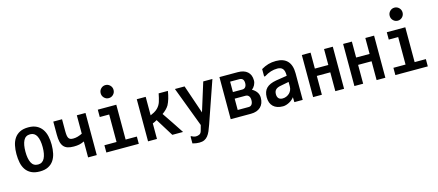

<svg xmlns="http://www.w3.org/2000/svg" viewBox="-60 -1437 5121 2246"><g transform="rotate(-15 2500.0 -313.5)"><path d="M251 -3Q189 -3 147.5 -24Q106 -45 81.5 -81Q57 -117 47 -165.5Q37 -214 37 -270Q37 -326 47.5 -374.5Q58 -423 82.5 -459Q107 -495 148 -516Q189 -537 251 -537Q311 -537 351.5 -516Q392 -495 417 -459Q442 -423 453 -374Q464 -325 464 -270Q464 -214 453.5 -165.5Q443 -117 418.5 -81Q394 -45 353 -24Q312 -3 251 -3ZM251 -87Q305 -87 330 -136Q355 -185 355 -270Q355 -356 330 -404.5Q305 -453 251 -453Q195 -453 170.5 -404.5Q146 -356 146 -270Q146 -185 170.5 -136Q195 -87 251 -87Z M942 -526V-16H837V-209Q805 -194 777 -188Q749 -182 710 -182Q667 -182 637 -191.5Q607 -201 588 -223Q569 -245 560.5 -280.5Q552 -316 552 -367V-526H658V-382Q658 -351 661 -330.5Q664 -310 671.5 -297.5Q679 -285 692.5 -279.5Q706 -274 726 -274Q755 -274 781 -281.5Q807 -289 837 -303V-526Z M1315 -526V-104H1451V-16H1058V-104H1205V-437H1091V-526ZM1173 -702Q1173 -735 1196 -758Q1219 -781 1251 -781Q1283 -781 1306 -758Q1329 -735 1329 -702Q1329 -669 1306 -646Q1283 -623 1251 -623Q1219 -623 1196 -646Q1173 -669 1173 -702Z M1857 -16 1724 -230Q1710 -222 1697.5 -215.5Q1685 -209 1671 -204V-16H1563V-526H1671V-302Q1691 -310 1716 -323.5Q1741 -337 1760 -356Q1791 -387 1804 -428Q1817 -469 1828 -526H1940Q1924 -425 1891 -363Q1878 -341 1857 -320Q1836 -299 1810 -281Q1852 -218 1899.5 -148.5Q1947 -79 1987 -16Z M2058 57H2070Q2080 64 2093.5 68.5Q2107 73 2121 73Q2144 73 2163.5 63Q2183 53 2191 21L2208 -41L2025 -526H2142L2260 -180L2368 -526H2479L2303 -18Q2289 23 2275 55Q2261 87 2243 109Q2225 131 2200.5 142.5Q2176 154 2141 154Q2123 154 2103.5 151.5Q2084 149 2058 142Z M2969 -168Q2969 -96 2926.5 -56Q2884 -16 2809 -16H2564V-526H2786Q2861 -526 2902.5 -489.5Q2944 -453 2944 -384Q2944 -356 2930 -329Q2916 -302 2893 -284Q2926 -267 2947.5 -237.5Q2969 -208 2969 -168ZM2785 -316Q2810 -316 2823.5 -333.5Q2837 -351 2837 -380Q2837 -442 2782 -442H2671V-316ZM2856 -169Q2856 -201 2841.5 -218.5Q2827 -236 2803 -236H2671V-99H2804Q2829 -99 2842.5 -117.5Q2856 -136 2856 -169Z M3331 -262 3233 -243Q3191 -236 3170.5 -217Q3150 -198 3150 -161Q3150 -129 3166 -111Q3182 -93 3215 -93Q3239 -93 3260 -102Q3281 -111 3297 -126Q3313 -141 3322 -162Q3331 -183 3331 -207ZM3071 -397V-487Q3115 -513 3157 -525Q3199 -537 3250 -537Q3342 -537 3389 -487Q3436 -437 3436 -338V-16H3335L3333 -76Q3322 -61 3306.5 -48Q3291 -35 3272.5 -25Q3254 -15 3234 -9Q3214 -3 3195 -3Q3119 -3 3078 -42.5Q3037 -82 3037 -154Q3037 -225 3075.5 -263.5Q3114 -302 3195 -316L3328 -337V-345Q3328 -399 3307 -423Q3286 -447 3244 -447Q3202 -447 3163.5 -435Q3125 -423 3084 -397Z M3937 -526V-16H3831V-244H3668V-16H3562V-526H3668V-333H3831V-526Z M4437 -526V-16H4331V-244H4168V-16H4062V-526H4168V-333H4331V-526Z M4815 -526V-104H4951V-16H4558V-104H4705V-437H4591V-526ZM4673 -702Q4673 -735 4696 -758Q4719 -781 4751 -781Q4783 -781 4806 -758Q4829 -735 4829 -702Q4829 -669 4806 -646Q4783 -623 4751 -623Q4719 -623 4696 -646Q4673 -669 4673 -702Z"/></g></svg>

Font: D2Coding ligature
Style: Bold
Weight: 700
Monospace: yes
Designer: Yong-Rak Park; Jeong-Hwan Yoon; Sang-Min Lee;
Foundry: NHN Corporation
Version: Version 1.3.2; Build 20180524